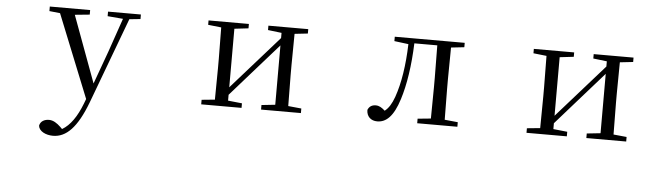

<svg xmlns="http://www.w3.org/2000/svg" viewBox="-48 -710 4097 1176"><g transform="rotate(5 2000.0 -122.5)"><path d="M574 -488 669 -480 598 -274 524 -70 373 -479 464 -488V-516H216V-488L282 -481L487 29L476 58C445 138 406 196 356 225L344 213C321 191 298 176 272 176C244 176 219 189 214 217C218 251 260 271 304 271C385 271 451 206 511 47L708 -481L776 -488V-516H574Z M1560 -489 1644 -479V-447L1484 -266L1354 -119V-479L1440 -489V-516H1192V-489L1273 -480L1275 -288V-229L1273 -36L1192 -28V0H1440V-28L1354 -37V-73L1509 -249L1644 -402V-37L1560 -28V0H1805V-28L1724 -36L1722 -229V-288L1724 -480L1805 -489V-516H1560Z M2600 0H2767V-28L2686 -36C2685 -92 2684 -174 2684 -229V-288C2684 -342 2685 -424 2686 -480L2767 -489V-516H2337V-489L2424 -478C2420 -348 2403 -237 2372 -149C2356 -105 2339 -78 2315 -59C2295 -77 2279 -87 2258 -87C2235 -87 2218 -77 2209 -55C2209 -14 2236 10 2275 10C2329 10 2374 -30 2408 -139C2437 -230 2455 -349 2460 -486H2601L2603 -288V-229L2601 -36L2520 -28V0Z M3560 -489 3644 -479V-447L3484 -266L3354 -119V-479L3440 -489V-516H3192V-489L3273 -480L3275 -288V-229L3273 -36L3192 -28V0H3440V-28L3354 -37V-73L3509 -249L3644 -402V-37L3560 -28V0H3805V-28L3724 -36L3722 -229V-288L3724 -480L3805 -489V-516H3560Z"/></g></svg>

Font: Harano Aji Mincho K1
Style: Regular
Weight: 400
Foundry: Masamichi Hosoda
Version: HaranoAjiMinchoK1-Regular version 20230610;ttx 4.39.4